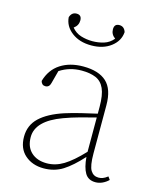

<svg xmlns="http://www.w3.org/2000/svg" viewBox="-109 -786 723 876"><g transform="rotate(15 252.5 -347.5)"><path d="M425 13Q391 13 375.5 -13Q360 -39 356 -88Q310 -37 270.5 -12Q231 13 180 13Q127 13 92 -17.5Q57 -48 57 -104Q57 -158 95 -194Q133 -230 206 -254Q244 -266 282 -275Q320 -284 355 -292V-324Q355 -380 341.5 -410Q328 -440 301 -451.5Q274 -463 234 -463Q177 -463 131 -433L115 -373Q110 -351 91 -351Q74 -351 69 -370Q85 -426 129 -454.5Q173 -483 236 -483Q309 -483 346 -449Q383 -415 383 -339V-112Q383 -53 396 -32Q409 -11 433 -11Q443 -11 453 -14.5Q463 -18 476 -28L486 -14Q474 -2 458 5.5Q442 13 425 13ZM87 -110Q87 -64 114.5 -38.5Q142 -13 188 -13Q229 -13 267 -36Q305 -59 355 -112V-274Q319 -265 280.5 -254.5Q242 -244 207 -231Q87 -187 87 -110ZM245 -585Q189 -585 152.5 -613Q116 -641 113 -683Q121 -708 144 -708Q168 -708 168 -682Q168 -658 147 -643Q165 -621 191 -613Q217 -605 245 -605Q273 -605 299 -613Q325 -621 343 -643Q322 -658 322 -682Q322 -708 346 -708Q369 -708 377 -683Q374 -641 337.5 -613Q301 -585 245 -585Z"/></g></svg>

Font: Source Serif Pro ExtraLight
Style: Regular
Weight: 200
Designer: Frank Grießhammer
Foundry: Adobe Systems Incorporated
Version: Version 3.001;hotconv 1.0.111;makeotfexe 2.5.65597